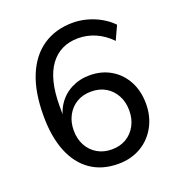

<svg xmlns="http://www.w3.org/2000/svg" viewBox="-131 -820 862 936"><g transform="rotate(-20 300.0 -352.5)"><path d="M325 9Q241 9 182 -32Q123 -73 92 -150Q61 -227 61 -336Q61 -458 95.5 -542Q130 -626 195 -670Q260 -714 350 -714Q386 -714 423 -704Q460 -694 493 -675Q526 -656 550 -631L517 -559Q480 -597 437 -615.5Q394 -634 348 -634Q301 -634 264.5 -616Q228 -598 202.5 -563Q177 -528 164 -476Q151 -424 151 -354V-265H141Q148 -321 174.5 -361Q201 -401 244 -423Q287 -445 339 -445Q401 -445 449 -416.5Q497 -388 524 -337.5Q551 -287 551 -221Q551 -155 522 -102.5Q493 -50 442 -20.5Q391 9 325 9ZM319 -68Q362 -68 394 -87Q426 -106 444.5 -140Q463 -174 463 -218Q463 -262 444.5 -296Q426 -330 394 -349Q362 -368 319 -368Q276 -368 244 -349Q212 -330 193.5 -296Q175 -262 175 -218Q175 -174 193.5 -140Q212 -106 244.5 -87Q277 -68 319 -68Z"/></g></svg>

Font: Nunito Sans 12pt Medium
Style: Regular
Weight: 500
Designer: Vernon Adams
Foundry: Vernon Adams
Version: Version 3.101;gftools[0.9.27]